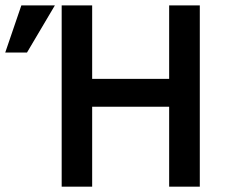

<svg xmlns="http://www.w3.org/2000/svg" viewBox="-20 -696 847 716"><path d="M610.8 0V-297.9H323.7V0H210V-675.8H323.7V-401.9H610.8V-675.8H725.1V0ZM184.6 -675.8 80.6 -500H-0.5L59.6 -675.8Z"/></svg>

Font: Lorenzo Sans Medium
Style: Regular
Weight: 500
Foundry: Intel Corporation
Version: Version 1.00; ttfautohint (v1.5)